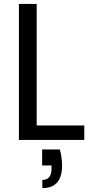

<svg xmlns="http://www.w3.org/2000/svg" viewBox="-20 -717 472 984"><path d="M168 -697C168 -697 77 -697 77 -697C77 -697 77 0 77 0C77 0 412 0 412 0C412 0 412 -74 412 -74C412 -74 168 -74 168 -74C168 -74 168 -697 168 -697ZM287 49C287 49 196 49 196 49C196 49 196 131 196 131C196 131 244 131 244 131C244 131 244 149 244 149C244 149 244 149 244 149C244 186 228 205 197 205C197 205 197 247 197 247C197 247 197 247 197 247C264 247 298 209 298 132C298 132 298 132 298 132C298 104 294 76 287 49Z"/></svg>

Font: Girnar Poppins
Style: Regular
Weight: 500
Designer: Ninad Kale (Devanagari), Jonny Pinhorn (Latin)
Foundry: Indian Type Foundry
Version: ""